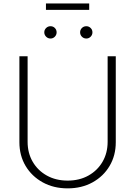

<svg xmlns="http://www.w3.org/2000/svg" viewBox="-20 -1042 755 1073"><path d="M357.9 10.7Q279.8 10.7 218.8 -22.9Q157.7 -56.6 123 -114.7Q88.4 -172.9 88.4 -247.1V-727.5H134.3V-249.5Q134.3 -187 162.8 -137.9Q191.4 -88.9 241.9 -60.8Q292.5 -32.7 357.9 -32.7Q423.8 -32.7 474.1 -60.8Q524.4 -88.9 553 -137.9Q581.5 -187 581.5 -249.5V-727.5H627V-247.1Q627 -172.9 592.5 -114.7Q558.1 -56.6 497.3 -22.9Q436.5 10.7 357.9 10.7ZM462.4 -826.7Q447.8 -826.7 437.7 -836.9Q427.7 -847.2 427.7 -861.3Q427.7 -875.5 437.7 -885.5Q447.8 -895.5 462.4 -895.5Q476.6 -895.5 486.6 -885.5Q496.6 -875.5 496.6 -861.3Q496.6 -847.2 486.6 -836.9Q476.6 -826.7 462.4 -826.7ZM262.2 -826.7Q248 -826.7 237.8 -836.9Q227.5 -847.2 227.5 -861.3Q227.5 -875.5 237.8 -885.5Q248 -895.5 262.2 -895.5Q276.9 -895.5 286.6 -885.5Q296.4 -875.5 296.4 -861.3Q296.4 -847.2 286.4 -836.9Q276.4 -826.7 262.2 -826.7ZM478.5 -1022.5V-986.8H236.8V-1022.5Z"/></svg>

Font: Inter 18pt ExtraLight
Style: Regular
Weight: 250
Designer: Rasmus Andersson
Foundry: rsms
Version: Version 4.001;git-66647c0bb